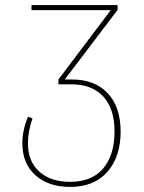

<svg xmlns="http://www.w3.org/2000/svg" viewBox="-20 -539 567 756"><path d="M264 -226Q353 -226 404 -172Q455 -118 455 -21Q455 79 402.5 138Q350 197 256 197Q171 197 119.5 151Q68 105 68 25Q68 -26 90 -79L108 -73Q90 -22 90 25Q90 97 135 137Q180 177 256 177Q342 177 386.5 124Q431 71 431 -21Q431 -111 386.5 -159Q342 -207 261 -207H210V-226L416 -499H104V-519H443V-500L235 -226Z"/></svg>

Font: FiraGO Thin
Style: Regular
Weight: 100
Designer: bBox Type
Foundry: bBox Type GmbH
Version: Version 1.001;PS 001.001;hotconv 1.0.88;makeotf.lib2.5.64775